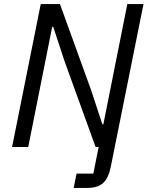

<svg xmlns="http://www.w3.org/2000/svg" viewBox="-20 -718 724 938"><path d="M118 0H39L179 -698H273L425 -278L480 -111H485L602 -698H681L521 98Q510 152 484 176Q458 200 407 200H340L354 130H436L462 0H447L295 -420L240 -587H235Z"/></svg>

Font: Aneliza
Style: Italic
Weight: 400
Italic angle: -11.31°
Designer: Mike Abbink, Paul van der Laan, Pieter van Rosmalen
Foundry: Bold Monday
Version: Version 3.0